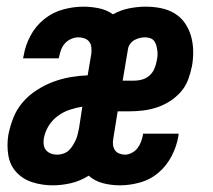

<svg xmlns="http://www.w3.org/2000/svg" viewBox="-20 -548 640 576"><path d="M138 8Q107 8 78 -1Q49 -10 29.5 -31Q10 -52 5 -82Q0 -112 5 -143Q10 -169 20 -194.5Q30 -220 48 -241Q66 -262 90 -277.5Q114 -293 139.5 -302.5Q165 -312 191 -316.5Q217 -321 243 -322L254 -387Q255 -397 254 -406.5Q253 -416 247.5 -423Q242 -430 233 -433Q224 -436 215 -436Q204 -436 193 -431Q182 -426 174.5 -417.5Q167 -409 163 -398Q159 -387 157 -376Q157 -376 156.5 -375Q156 -374 156 -373H49Q50 -375 50 -377Q50 -379 51 -381Q56 -412 71.5 -441Q87 -470 112.5 -490.5Q138 -511 169 -519.5Q200 -528 230 -528Q254 -528 277.5 -523Q301 -518 319 -505Q342 -518 367.5 -523Q393 -528 417 -528Q441 -528 463 -523.5Q485 -519 503.5 -508Q522 -497 534.5 -479Q547 -461 553 -440Q559 -419 559.5 -396Q560 -373 556 -350Q552 -330 544.5 -309.5Q537 -289 522.5 -272.5Q508 -256 489 -244Q470 -232 450 -225.5Q430 -219 409 -216.5Q388 -214 368 -214H333L320 -133Q318 -124 319 -114.5Q320 -105 324.5 -98Q329 -91 337.5 -87.5Q346 -84 355 -84Q365 -84 375.5 -89.5Q386 -95 392.5 -103.5Q399 -112 403 -122.5Q407 -133 409 -144Q409 -144 409 -145Q409 -146 409 -147H516Q516 -145 515.5 -143Q515 -141 515 -139Q510 -109 495 -80Q480 -51 455.5 -30Q431 -9 400 -0.5Q369 8 340 8Q313 8 288.5 1.5Q264 -5 246 -21Q221 -5 193 1.5Q165 8 138 8ZM348 -306H383Q395 -306 407 -309.5Q419 -313 428.5 -321.5Q438 -330 443 -341.5Q448 -353 450 -365Q452 -373 452.5 -381Q453 -389 452 -396.5Q451 -404 449 -411.5Q447 -419 442.5 -425Q438 -431 430.5 -433.5Q423 -436 415 -436Q407 -436 399 -434Q391 -432 383.5 -428Q376 -424 370.5 -416.5Q365 -409 364 -401ZM152 -84Q160 -84 169.5 -87Q179 -90 186 -96.5Q193 -103 198 -111Q203 -119 207 -127.5Q211 -136 213 -145Q215 -154 217 -163L227 -228Q208 -225 188.5 -218.5Q169 -212 152 -199Q135 -186 124.5 -168Q114 -150 111 -130Q110 -121 111.5 -112Q113 -103 119 -96.5Q125 -90 133.5 -87Q142 -84 152 -84Z"/></svg>

Font: Iosevka SS04 Semibold Extended
Style: Italic
Weight: 600
Width: 7
Italic angle: -9°
Monospace: yes
Designer: Belleve Invis
Foundry: Belleve Invis
Version: Version 19.0.0; ttfautohint (v1.8.4)